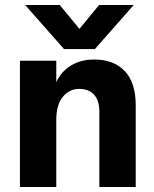

<svg xmlns="http://www.w3.org/2000/svg" viewBox="-20 -751 620 771"><path d="M361 -554H237L81 -731H220L299 -635L378 -731H517ZM525 0H379V-302Q379 -347 358 -370.5Q337 -394 298 -394Q259 -394 232.5 -362.5Q206 -331 206 -268V0H60V-507H206V-421Q225 -463 264.5 -487.5Q304 -512 359 -512Q437 -512 481 -465.5Q525 -419 525 -329Z"/></svg>

Font: Hind Jalandhar
Style: Bold
Weight: 700
Designer: Namrata Goyal
Foundry: Indian Type Foundry
Version: Version 0.702;PS 1.0;hotconv 1.0.81;makeotf.lib2.5.63406